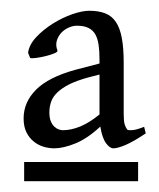

<svg xmlns="http://www.w3.org/2000/svg" viewBox="-20 -623 296 357"><path d="M251 -375Q228.5 -359.9 213.6 -353.5Q198.7 -347.2 190.9 -347.2Q184.1 -347.2 177 -356.9Q169.9 -366.7 166.5 -387.7Q143.1 -365.7 120.4 -356.4Q97.7 -347.2 81.1 -347.2Q71.3 -347.2 61.3 -350.1Q51.3 -353 43 -359.6Q34.7 -366.2 29.3 -376.7Q23.9 -387.2 23.9 -402.8Q23.9 -433.1 47.1 -456.3Q70.3 -479.5 120.1 -493.2L165 -504.9V-513.2Q165 -528.3 163.3 -539.8Q161.6 -551.3 157.2 -559.1Q152.8 -566.9 144.5 -571Q136.2 -575.2 123 -575.2Q115.7 -575.2 107.9 -571.8Q100.1 -568.4 94.2 -562.3Q88.4 -556.2 85.7 -547.6Q83 -539.1 86.9 -528.8Q87.4 -526.4 80.8 -523.7Q74.2 -521 65.4 -518.8Q56.6 -516.6 48.1 -515.4Q39.6 -514.2 36.1 -515.1L32.2 -524.9Q34.2 -540 47.6 -554.2Q61 -568.4 78.6 -579.3Q96.2 -590.3 114.7 -596.7Q133.3 -603 146 -603Q163.6 -603 175.8 -598.1Q188 -593.3 195.6 -582Q203.1 -570.8 206.5 -552.2Q210 -533.7 210 -506.8V-411.1Q210 -397.5 211.9 -391.4Q213.9 -385.3 216.8 -381.8Q219.2 -380.4 226.8 -381.1Q234.4 -381.8 248 -387.2ZM24.9 -286.1V-321.8H236.8V-286.1ZM165 -410.2V-484.4L144 -479Q122.6 -473.1 108.6 -466.1Q94.7 -459 86.4 -450.9Q78.1 -442.9 75 -433.6Q71.8 -424.3 71.8 -414.1Q71.8 -403.8 74.5 -397.5Q77.1 -391.1 81.1 -387.5Q85 -383.8 89.4 -382.3Q93.8 -380.9 97.2 -380.9Q112.3 -380.9 129.4 -387.9Q146.5 -395 165 -410.2Z"/></svg>

Font: Gentium Plus APac
Style: Regular
Weight: 400
Designer: J. Victor Gaultney, Annie Olsen, Iska Routamaa, Becca Hirsbrunner
Foundry: SIL International
Version: Version 5.000